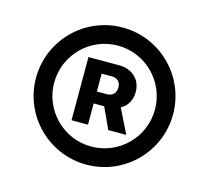

<svg xmlns="http://www.w3.org/2000/svg" viewBox="-87 -838 837 769"><g transform="rotate(15 332.0 -453.0)"><path d="M331.7 -169C489 -169 615.8 -296.2 615.8 -453.1C615.8 -610.1 488.6 -737.2 331.7 -737.2C174.7 -737.2 47.6 -610.1 47.6 -453.1C47.6 -296.2 174.7 -169 331.7 -169ZM331.7 -244C216.3 -244 122.9 -337.7 122.9 -453.1C122.9 -568.5 216.3 -662.3 331.7 -662.3C447.4 -662.3 540.8 -568.5 540.8 -453.1C540.8 -337.4 447.4 -244 331.7 -244ZM229 -325.3H297.2V-413.4H340.9L381.4 -325.3H456L406.2 -426.1C431.5 -440.3 448.2 -465.6 448.2 -500.7C448.2 -555.8 407 -587.4 357.2 -587.4H229ZM297.2 -462.7V-536.9H340.2C359.4 -536.9 376.4 -526.6 376.4 -500.7C376.4 -475.5 359.7 -462.7 339.8 -462.7Z"/></g></svg>

Font: Karasuma Gothic
Style: Bold
Weight: 700
Designer: Rasmus Andersson / Ryoko Nishizuka
Foundry: Genbu
Version: Version 1.00